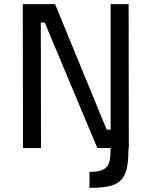

<svg xmlns="http://www.w3.org/2000/svg" viewBox="-20 -715 734 927"><path d="M90 -695H246L495 -89H514V-695H601L602 0H601L600 11Q600 67 591 102.5Q582 138 560.5 158Q539 178 502.5 185Q466 192 412 192V115Q442 115 461.5 110Q481 105 493 93Q505 81 509.5 60Q514 39 514 5L515 0H450L196 -606H177L178 0H91Z"/></svg>

Font: Panefresco 500wt
Style: Regular
Weight: 700
Foundry: Campivisivi & Chank Co
Version: Version 1.001